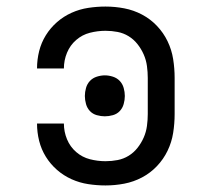

<svg xmlns="http://www.w3.org/2000/svg" viewBox="-20 -558 640 586"><path d="M302 8Q276 8 249.5 4Q223 0 198.5 -11Q174 -22 154 -39.5Q134 -57 120 -79.5Q106 -102 99.5 -128Q93 -154 93 -181Q93 -181 93 -181Q93 -181 93 -181H175Q175 -181 175 -181Q175 -181 175 -181Q175 -156 184.5 -133Q194 -110 212.5 -94Q231 -78 254.5 -72Q278 -66 302 -66Q321 -66 339 -69.5Q357 -73 372.5 -82.5Q388 -92 399.5 -106.5Q411 -121 418.5 -138Q426 -155 428.5 -173.5Q431 -192 431 -210V-320Q431 -338 428.5 -356.5Q426 -375 418.5 -392Q411 -409 399.5 -423.5Q388 -438 372.5 -447.5Q357 -457 339 -460.5Q321 -464 302 -464Q278 -464 254.5 -458Q231 -452 212.5 -436Q194 -420 184.5 -397Q175 -374 175 -349Q175 -349 175 -349Q175 -349 175 -349H93Q93 -349 93 -349Q93 -349 93 -349Q93 -376 99.5 -402Q106 -428 120 -450.5Q134 -473 154 -490.5Q174 -508 198.5 -519Q223 -530 249.5 -534Q276 -538 302 -538Q331 -538 359.5 -532.5Q388 -527 413.5 -513.5Q439 -500 459 -479Q479 -458 491.5 -432Q504 -406 508.5 -377.5Q513 -349 513 -320V-210Q513 -181 508.5 -152.5Q504 -124 491.5 -98Q479 -72 459 -51Q439 -30 413.5 -16.5Q388 -3 359.5 2.5Q331 8 302 8ZM300 -203Q288 -203 275.5 -206.5Q263 -210 254.5 -219Q246 -228 242.5 -240.5Q239 -253 239 -265Q239 -277 242.5 -289.5Q246 -302 254.5 -311Q263 -320 275.5 -324Q288 -328 300 -328Q312 -328 324.5 -324Q337 -320 345.5 -311Q354 -302 357.5 -289.5Q361 -277 361 -265Q361 -253 357.5 -240.5Q354 -228 345.5 -219Q337 -210 324.5 -206.5Q312 -203 300 -203Z"/></svg>

Font: Iosevka Curly Slab Extended
Style: Regular
Weight: 400
Width: 7
Monospace: yes
Designer: Belleve Invis
Foundry: Belleve Invis
Version: Version 11.1.0; ttfautohint (v1.8.3)